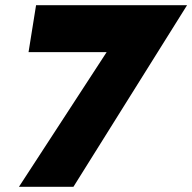

<svg xmlns="http://www.w3.org/2000/svg" viewBox="-20 -720 741 740"><path d="M90 -519H391L53 0H263L701 -700H119Z"/></svg>

Font: Jost ExtraBold
Style: Italic
Weight: 800
Italic angle: -5°
Version: Version 3.710